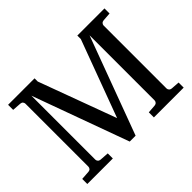

<svg xmlns="http://www.w3.org/2000/svg" viewBox="-137 -911 1150 1150"><g transform="rotate(-45 438.0 -335.5)"><path d="M592.8 0V-43L646 -46.9Q656.7 -47.9 662.4 -54.7Q668 -61.5 668 -68.8V-620.1L438 0H388.2L166 -610.8V-68.8Q166 -61.5 171.6 -54.7Q177.2 -47.9 188 -46.9L245.1 -43V0H28.8V-43L85.9 -46.9Q96.7 -47.9 101.8 -54.7Q106.9 -61.5 106.9 -68.8V-602.1Q106.9 -609.4 101.8 -616.2Q96.7 -623 85.9 -624L28.8 -627.9V-670.9H252.9V-644L434.1 -152.8L615.2 -641.1V-670.9H845.2V-627.9L791 -624Q780.3 -623 774.7 -616.2Q769 -609.4 769 -602.1V-68.8Q769 -61.5 774.7 -54.7Q780.3 -47.9 791 -46.9L845.2 -43V0Z"/></g></svg>

Font: Charis SIL
Style: Regular
Weight: 400
Foundry: SIL International
Version: Version 4.112